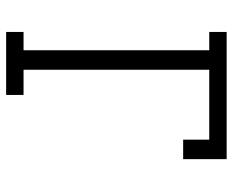

<svg xmlns="http://www.w3.org/2000/svg" viewBox="-88 -688 775 640"><g transform="rotate(90 300.0 -367.5)"><path d="M86 0V-58H147V-677H86V-735H510V-590H445V-677H212V-58H296V0Z"/></g></svg>

Font: Iosevka Curly Slab LtEx
Style: Regular
Weight: 300
Width: 7
Monospace: yes
Designer: Belleve Invis
Foundry: Belleve Invis
Version: Version 11.1.0; ttfautohint (v1.8.3)